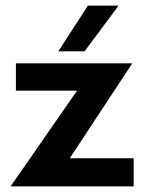

<svg xmlns="http://www.w3.org/2000/svg" viewBox="-20 -668 528 688"><path d="M256 -343H37V-441H454L230 -101H459V0H18ZM295 -648H405L283 -484H189Z"/></svg>

Font: Teachers SemiBold
Style: Regular
Weight: 600
Designer: Alfredo Marco Pradil & Chank Diesel
Version: Version 0.009